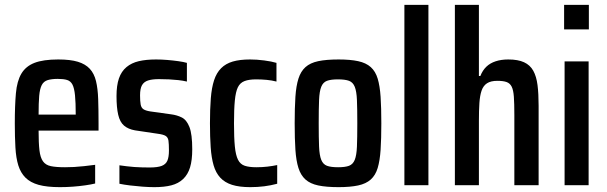

<svg xmlns="http://www.w3.org/2000/svg" viewBox="-20 -763 2499 791"><path d="M227 8Q173 8 139 -1.5Q105 -11 85 -31Q65 -51 55.5 -81.5Q46 -112 43.5 -155.5Q41 -199 41 -254Q41 -328 45.5 -378.5Q50 -429 68 -459.5Q86 -490 122 -504Q158 -518 220 -518Q270 -518 301 -508.5Q332 -499 350 -479.5Q368 -460 375.5 -429Q383 -398 384.5 -354.5Q386 -311 386 -255V-225H139Q139 -174 142.5 -144Q146 -114 157 -98.5Q168 -83 189.5 -78.5Q211 -74 248 -74Q266 -74 285 -75Q304 -76 326.5 -78.5Q349 -81 372 -84V-7Q356 -3 331.5 0.5Q307 4 280.5 6Q254 8 227 8ZM292 -271V-291Q292 -341 289 -370.5Q286 -400 278.5 -414.5Q271 -429 256.5 -433.5Q242 -438 218 -438Q193 -438 176.5 -433Q160 -428 152 -412.5Q144 -397 141.5 -368Q139 -339 139 -291H311Z M616 8Q593 8 567 6Q541 4 516 1Q491 -2 472 -6V-82Q487 -80 502.5 -78Q518 -76 533 -75Q548 -74 564 -73.5Q580 -73 596 -73Q629 -73 646 -79.5Q663 -86 669.5 -101Q676 -116 676 -143Q676 -170 674 -183.5Q672 -197 662.5 -203Q653 -209 630 -212L536 -226Q508 -231 491 -245.5Q474 -260 467 -290Q460 -320 460 -367Q460 -411 470 -440Q480 -469 501 -486.5Q522 -504 552 -511Q582 -518 623 -518Q645 -518 669 -516Q693 -514 714.5 -511Q736 -508 750 -504V-427Q733 -431 714.5 -433Q696 -435 676.5 -436Q657 -437 635 -437Q607 -437 590 -431.5Q573 -426 565 -412Q557 -398 557 -370Q557 -346 559.5 -332.5Q562 -319 571 -313Q580 -307 599 -304L685 -292Q709 -289 729 -279Q749 -269 760.5 -239.5Q772 -210 772 -148Q772 -103 763 -73.5Q754 -44 734.5 -25.5Q715 -7 686 0.5Q657 8 616 8Z M1011 8Q966 8 936 -1.5Q906 -11 887.5 -31Q869 -51 860 -82Q851 -113 848 -156Q845 -199 845 -255Q845 -314 848.5 -358Q852 -402 862 -432.5Q872 -463 891 -482Q910 -501 939 -509.5Q968 -518 1010 -518Q1038 -518 1068.5 -514Q1099 -510 1119 -504V-427Q1100 -432 1078.5 -434Q1057 -436 1035 -436Q1006 -436 987.5 -429Q969 -422 960 -403.5Q951 -385 947.5 -349Q944 -313 944 -255Q944 -196 947.5 -160Q951 -124 960.5 -105Q970 -86 988.5 -80Q1007 -74 1036 -74Q1060 -74 1081.5 -76.5Q1103 -79 1122 -83V-6Q1096 1 1068.5 4.5Q1041 8 1011 8Z M1375 8Q1324 8 1291 1Q1258 -6 1238.5 -23.5Q1219 -41 1209.5 -71Q1200 -101 1197 -146Q1194 -191 1194 -255Q1194 -319 1197 -364Q1200 -409 1209.5 -439Q1219 -469 1238.5 -486.5Q1258 -504 1291 -511Q1324 -518 1375 -518Q1423 -518 1455.5 -511Q1488 -504 1507.5 -486.5Q1527 -469 1536 -439Q1545 -409 1548 -364Q1551 -319 1551 -255Q1551 -191 1548 -146Q1545 -101 1536 -71Q1527 -41 1507.5 -23.5Q1488 -6 1455.5 1Q1423 8 1375 8ZM1373 -74Q1402 -74 1418 -80Q1434 -86 1441.5 -104.5Q1449 -123 1450.5 -159Q1452 -195 1452 -255Q1452 -315 1450.5 -351Q1449 -387 1441.5 -405.5Q1434 -424 1418 -430Q1402 -436 1372 -436Q1343 -436 1327 -430Q1311 -424 1303.5 -405.5Q1296 -387 1294.5 -351Q1293 -315 1293 -255Q1293 -195 1294.5 -159Q1296 -123 1303.5 -104.5Q1311 -86 1327 -80Q1343 -74 1373 -74Z M1646 0V-743H1745V0Z M1854 0V-743H1953V-450H1959Q1968 -473 1983.5 -488Q1999 -503 2022 -510.5Q2045 -518 2074 -518Q2114 -518 2139 -506.5Q2164 -495 2177 -471.5Q2190 -448 2194.5 -412.5Q2199 -377 2199 -327V0H2099V-289Q2099 -337 2097 -364.5Q2095 -392 2088 -406Q2081 -420 2067 -425Q2053 -430 2029 -430Q2002 -430 1986.5 -420Q1971 -410 1964 -389.5Q1957 -369 1955 -338.5Q1953 -308 1953 -265V0Z M2304 -642V-743H2406V-642ZM2306 0V-510H2405V0Z"/></svg>

Font: Saira Condensed SemiBold
Style: Regular
Weight: 600
Width: 3
Designer: Hector Gatti with collaboration of the Omnibus-Type team
Foundry: Omnibus-Type
Version: Version 1.100